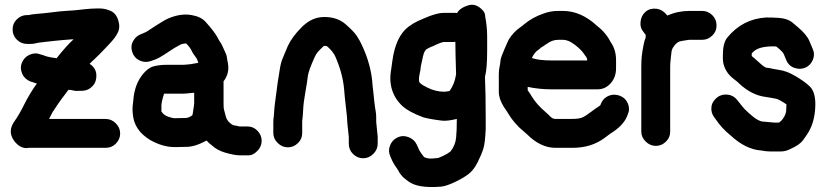

<svg xmlns="http://www.w3.org/2000/svg" viewBox="-20 -573 3402 791"><path d="M70 -314C64 -299 65 -283 72 -268C79 -253 91 -243 106 -237L117 -234C122 -231 127 -230 132 -229C111 -200 94 -171 80 -143C66 -115 53 -92 40 -74C20 -46 19 -20 38 7C54 28 72 38 91 37C94 36 99 36 104 36H415C431 36 445 31 457 19C469 7 475 -7 475 -23C475 -39 469 -53 457 -65C445 -77 431 -83 415 -83H182C183 -84 184 -87 186 -91C188 -95 192 -101 196 -110C211 -133 223 -151 232 -163C241 -175 251 -188 262 -203C268 -203 275 -202 283 -200C291 -198 300 -198 312 -199H321C338 -200 351 -207 362 -219C373 -231 378 -247 377 -265C376 -283 367 -299 349 -310C354 -315 362 -323 372 -332C382 -341 392 -352 404 -364C416 -376 427 -388 437 -399C447 -410 457 -422 465 -438C473 -454 473 -471 467 -490C461 -509 450 -522 436 -528C422 -534 408 -538 393 -538H376C363 -538 348 -537 329 -535C310 -533 288 -530 264 -529C240 -528 216 -525 192 -522C168 -519 148 -517 133 -516C118 -515 106 -513 99 -511H92C75 -511 61 -505 49 -493C37 -481 32 -468 32 -452C32 -436 37 -422 49 -410C61 -398 75 -392 92 -392H99C108 -392 116 -392 124 -394C132 -396 142 -398 154 -399C166 -400 181 -402 198 -404C215 -406 229 -407 238 -408C247 -409 256 -409 264 -410C272 -411 278 -411 283 -411C263 -393 240 -367 213 -333C212 -334 205 -334 193 -336C181 -338 169 -341 157 -346L146 -349C131 -355 116 -354 101 -347C86 -340 76 -329 70 -314Z M745 -87 700 -86C695 -86 691 -87 687 -88C666 -93 653 -101 648 -110C647 -112 646 -112 645 -113V-137C645 -149 649 -165 656 -187H734C738 -187 753 -188 780 -191V-149C780 -141 778 -130 776 -118C775 -113 775 -108 774 -104C773 -100 772 -97 771 -97C761 -90 752 -87 745 -87ZM748 32C772 32 800 23 831 6C837 13 844 19 853 26C868 40 886 49 905 55C932 63 953 67 969 67H1004C1017 67 1028 61 1040 49C1052 37 1058 23 1058 7C1058 -9 1052 -23 1040 -35C1028 -47 1015 -52 999 -52H974C968 -52 964 -52 962 -53C960 -54 954 -55 947 -56C940 -57 933 -61 928 -66C919 -73 913 -83 910 -94C907 -105 905 -114 903 -121C901 -128 901 -139 901 -153V-238C918 -260 924 -285 919 -312C918 -319 916 -326 915 -335C914 -344 911 -352 906 -362C901 -372 898 -380 895 -386C892 -392 889 -398 885 -403C881 -408 879 -413 876 -419C873 -425 867 -434 858 -446C849 -458 838 -471 826 -484C814 -497 798 -505 778 -509C747 -517 713 -513 678 -499C665 -494 646 -483 620 -466L597 -451C587 -444 580 -440 577 -439L563 -433C548 -428 536 -418 528 -403C520 -388 520 -373 525 -358C530 -343 540 -331 555 -324C570 -317 584 -316 600 -321C616 -326 628 -331 635 -335C642 -339 656 -347 675 -360C694 -373 708 -381 714 -384C720 -387 725 -390 727 -391C735 -393 742 -394 747 -394C758 -383 766 -372 770 -363C774 -354 780 -346 784 -341C788 -336 791 -331 793 -326C795 -321 796 -317 797 -314C792 -313 788 -313 784 -312C780 -311 774 -310 768 -309C762 -308 756 -308 750 -307C744 -306 733 -306 718 -306H666C646 -306 630 -304 614 -300C598 -296 583 -285 569 -268C547 -241 534 -208 530 -168C529 -162 529 -155 528 -148C527 -141 526 -133 526 -126C526 -119 526 -112 527 -105C530 -59 554 -23 599 4C633 23 666 33 700 33Z M1404 -141C1409 -102 1411 -77 1411 -65L1417 -8V19C1417 35 1422 49 1434 61C1446 73 1460 79 1476 79C1492 79 1506 73 1518 61C1530 49 1536 35 1536 19V-10L1530 -70C1530 -88 1530 -102 1528 -113C1526 -124 1524 -138 1522 -155C1520 -172 1519 -185 1518 -194C1517 -203 1516 -212 1515 -220C1512 -276 1497 -332 1471 -387C1465 -400 1458 -413 1450 -425C1442 -437 1427 -453 1404 -473C1381 -493 1352 -503 1316 -503C1280 -503 1249 -488 1221 -459C1196 -434 1178 -409 1166 -384L1143 -329C1139 -319 1135 -304 1132 -283C1129 -262 1126 -245 1124 -233L1114 -157C1112 -144 1111 -132 1110 -121C1109 -110 1109 -101 1108 -94C1107 -87 1106 -79 1106 -71V-25C1106 -9 1112 4 1124 16C1136 28 1150 34 1166 34C1182 34 1196 28 1208 16C1220 4 1225 -9 1225 -25V-71C1225 -73 1225 -77 1226 -83C1227 -89 1228 -102 1229 -122C1230 -142 1233 -166 1238 -193C1243 -220 1246 -241 1248 -258C1250 -275 1260 -302 1277 -339C1282 -351 1291 -362 1304 -374L1312 -382C1314 -384 1316 -384 1320 -384C1324 -384 1327 -383 1329 -381C1345 -367 1355 -354 1361 -341C1381 -296 1394 -250 1398 -202C1399 -187 1401 -167 1404 -141Z M1859 -266C1858 -265 1858 -263 1858 -262C1854 -237 1845 -216 1832 -198L1812 -195C1786 -195 1762 -201 1739 -213C1725 -220 1717 -225 1713 -229C1705 -233 1704 -247 1709 -270C1711 -277 1713 -288 1714 -301C1721 -336 1726 -356 1729 -360C1732 -364 1734 -367 1734 -368C1742 -373 1748 -377 1754 -379C1760 -381 1769 -385 1779 -390C1789 -395 1799 -398 1807 -400H1842C1850 -400 1855 -400 1856 -401V-398C1856 -374 1857 -330 1859 -266ZM1978 -257C1984 -278 1987 -314 1987 -366V-421C1987 -451 1984 -479 1979 -504C1979 -514 1976 -522 1971 -528C1952 -550 1931 -558 1909 -551C1887 -544 1871 -534 1863 -519C1859 -520 1856 -520 1853 -520H1807C1789 -520 1762 -513 1726 -497C1721 -495 1712 -491 1701 -486C1690 -481 1678 -474 1663 -463C1628 -437 1605 -389 1596 -319C1594 -306 1593 -297 1592 -290C1580 -227 1596 -175 1639 -135C1656 -120 1683 -105 1723 -90C1735 -86 1761 -81 1800 -76C1816 -74 1836 -77 1862 -83C1862 -50 1861 -24 1859 -5C1857 14 1850 33 1836 51C1827 58 1817 64 1806 69C1795 74 1788 77 1785 78C1782 78 1774 79 1761 80C1748 81 1737 79 1727 74C1714 58 1706 45 1703 36L1697 23C1690 8 1679 -2 1663 -8C1647 -14 1633 -14 1618 -7C1603 0 1593 11 1587 26C1581 41 1581 56 1588 71L1594 85C1599 97 1608 111 1620 128C1624 136 1627 141 1629 143C1631 145 1634 149 1637 153C1640 157 1649 164 1662 174C1688 194 1733 201 1796 196C1810 195 1828 189 1852 178C1876 167 1894 156 1909 145C1924 134 1937 117 1948 95C1959 73 1967 54 1972 37C1977 20 1979 -5 1981 -40V-86C1981 -154 1980 -211 1978 -257Z M2171 -334C2179 -350 2187 -361 2197 -367C2201 -370 2205 -373 2209 -377C2212 -379 2221 -384 2235 -394C2249 -404 2264 -409 2280 -409H2299C2315 -409 2331 -402 2349 -388C2367 -374 2380 -361 2388 -348C2391 -344 2394 -340 2396 -337C2398 -334 2399 -330 2399 -326V-324H2251C2218 -324 2191 -327 2171 -334ZM2251 -205H2443C2457 -205 2469 -209 2480 -216C2506 -234 2519 -261 2518 -295V-326C2518 -355 2510 -380 2495 -401C2483 -425 2464 -448 2437 -469C2394 -508 2348 -528 2299 -528H2280C2257 -528 2237 -524 2219 -517C2189 -507 2162 -492 2138 -472C2134 -468 2129 -464 2124 -461C2104 -447 2088 -430 2076 -410C2073 -404 2067 -391 2058 -370C2049 -349 2043 -334 2042 -324C2041 -314 2040 -305 2038 -297C2036 -289 2035 -279 2035 -267V-194C2035 -175 2042 -155 2056 -132C2060 -127 2066 -118 2074 -105C2082 -92 2090 -80 2098 -71C2106 -62 2113 -55 2118 -49C2133 -36 2144 -26 2151 -20C2188 17 2227 36 2268 36H2339C2391 36 2435 22 2471 -5C2491 -20 2503 -29 2509 -32C2539 -53 2558 -76 2566 -101C2573 -116 2573 -131 2567 -146C2561 -161 2550 -172 2535 -178C2520 -184 2503 -185 2487 -178C2471 -171 2460 -159 2454 -141C2454 -139 2450 -137 2443 -132C2436 -127 2425 -120 2412 -110C2399 -100 2388 -93 2379 -89C2370 -85 2355 -83 2333 -83H2268C2261 -83 2254 -86 2247 -93C2240 -100 2234 -106 2228 -111C2202 -133 2183 -155 2170 -177C2165 -186 2159 -194 2154 -201V-215C2187 -208 2220 -205 2251 -205Z M2640 -418C2635 -406 2632 -393 2630 -381L2627 -364C2626 -358 2625 -351 2624 -342C2623 -333 2622 -318 2622 -298V-31C2622 -15 2628 -2 2640 10C2652 22 2666 28 2682 28C2698 28 2712 22 2724 10C2736 -2 2741 -15 2741 -31V-298C2741 -310 2742 -320 2743 -328C2744 -336 2744 -342 2745 -347L2747 -364C2748 -365 2749 -367 2749 -369C2749 -371 2752 -377 2759 -386C2766 -395 2774 -401 2783 -403C2792 -405 2799 -406 2806 -407C2813 -408 2817 -409 2820 -409H2873C2889 -409 2903 -415 2915 -427C2927 -439 2932 -452 2932 -468C2932 -484 2927 -498 2915 -510C2903 -522 2889 -528 2873 -528H2820C2789 -528 2759 -522 2729 -509C2716 -526 2701 -535 2684 -537C2667 -539 2652 -535 2640 -525C2628 -515 2621 -501 2619 -484C2617 -467 2621 -453 2632 -440L2638 -432C2639 -432 2639 -432 2639 -431L2640 -430Z M3125 -72C3110 -72 3090 -84 3063 -109C3051 -120 3043 -128 3037 -136L3018 -160C3008 -173 2995 -181 2979 -183C2963 -185 2948 -182 2935 -172C2922 -162 2913 -149 2911 -133C2909 -117 2913 -102 2923 -89L2929 -81C2945 -57 2965 -35 2990 -15C3031 23 3073 44 3116 47L3136 50C3144 51 3155 51 3169 51H3197C3211 51 3225 47 3238 40C3263 29 3279 17 3288 5C3297 -7 3304 -18 3310 -27C3329 -59 3339 -98 3339 -145C3339 -178 3331 -202 3317 -216C3303 -230 3283 -244 3258 -259C3233 -274 3211 -282 3190 -285C3169 -288 3157 -291 3153 -292C3149 -293 3144 -293 3138 -294C3132 -295 3122 -302 3107 -316C3092 -330 3082 -338 3077 -342V-353L3084 -360C3099 -375 3126 -382 3167 -382C3173 -382 3178 -382 3180 -380C3182 -378 3187 -374 3194 -368C3201 -362 3206 -356 3209 -350L3219 -326C3225 -311 3235 -300 3251 -294C3267 -288 3282 -288 3297 -294C3312 -300 3323 -312 3329 -327C3335 -342 3335 -357 3328 -372L3314 -405C3307 -422 3291 -441 3266 -462C3260 -467 3254 -472 3246 -479C3238 -486 3228 -491 3215 -495C3202 -499 3176 -501 3136 -501C3071 -497 3018 -469 2977 -419C2964 -404 2958 -379 2958 -345C2958 -336 2958 -327 2959 -318C2964 -289 2979 -265 3005 -246C3014 -239 3022 -233 3026 -228C3060 -197 3095 -179 3132 -174C3153 -171 3169 -168 3178 -166C3187 -164 3201 -156 3220 -143C3220 -137 3219 -129 3219 -120C3219 -111 3216 -101 3210 -91C3204 -81 3200 -76 3197 -74C3194 -72 3192 -70 3189 -68H3169Z"/></svg>

Font: AppleStorm
Style: Xbd
Weight: 800
Foundry: Cannot Into Space Fonts
Version: Version 1.01